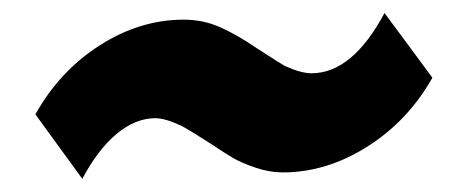

<svg xmlns="http://www.w3.org/2000/svg" viewBox="-20 -473 693 294"><path d="M568.8 -453.1 642.1 -354Q605 -288.1 542.5 -248.5Q480 -209 413.1 -209Q392.6 -209 371.1 -216.3Q349.6 -223.6 336.7 -231.2Q323.7 -238.8 304.2 -252Q270 -273.9 258.8 -279.8Q233.4 -292 217.8 -292Q187.5 -292 158.7 -268.1Q129.9 -244.1 106 -199.2L34.2 -297.9Q71.3 -364.3 132.8 -403.6Q194.3 -442.9 261.2 -442.9Q291 -442.9 316.9 -431.4Q342.8 -419.9 372.1 -399.9Q410.6 -375 416 -372.1Q440.9 -360.8 457 -360.8Q519.5 -360.8 568.8 -453.1Z"/></svg>

Font: Sinkin Sans 800 Black Italic
Style: Regular
Weight: 900
Italic angle: -112°
Designer: Keith Bates
Foundry: K-Type
Version: Sinkin Sans (version 1.0)  by Keith Bates   •   © 2014   www